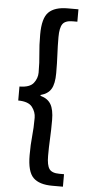

<svg xmlns="http://www.w3.org/2000/svg" viewBox="-60 -763 449 955"><g transform="rotate(5 165.0 -286.0)"><path d="M238.3 156.2Q173.8 156.2 143.6 126.5Q113.3 96.7 113.3 14.6Q113.3 -40 117.7 -81.1Q122.1 -122.1 122.1 -172.9Q122.1 -201.7 103.3 -226.3Q84.5 -251 33.2 -251.5V-321.3Q84.5 -321.8 103.3 -345.9Q122.1 -370.1 122.1 -398.9Q122.1 -450.2 117.7 -491.2Q113.3 -532.2 113.3 -587.9Q113.3 -669.9 143.6 -699.7Q173.8 -729.5 238.3 -729.5H292V-667.5H269Q231.4 -667.5 218.3 -648.4Q205.1 -629.4 205.1 -583Q205.1 -538.1 207.3 -496.3Q209.5 -454.6 209.5 -403.8Q209.5 -350.1 193.6 -324Q177.7 -297.9 141.6 -288.6V-284.2Q177.7 -274.9 193.6 -248Q209.5 -221.2 209.5 -168.9Q209.5 -118.2 207.3 -76.4Q205.1 -34.7 205.1 9.3Q205.1 56.2 218.3 75Q231.4 93.8 269 93.8H292V156.2Z"/></g></svg>

Font: Akatab
Style: Bold
Weight: 700
Designer: SIL Global
Foundry: SIL Global
Version: Version 4.100